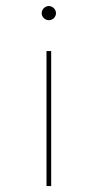

<svg xmlns="http://www.w3.org/2000/svg" viewBox="-20 -425 327 643"><path d="M143.6 -357.4C156.2 -357.4 167.5 -367.7 167.5 -380.9C167.5 -393.6 156.2 -404.8 143.6 -404.8C130.9 -404.8 119.6 -393.6 119.6 -380.9C119.6 -367.7 130.9 -357.4 143.6 -357.4ZM135.7 198.2H151.4V-253.9H135.7Z"/></svg>

Font: Now Thin
Style: Regular
Weight: 100
Designer: Alfredo Marco Pradil
Foundry: Alfredo Marco Pradil
Version: Version 1.200;hotconv 1.0.109;makeotfexe 2.5.65596